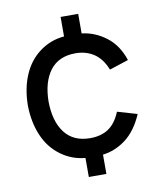

<svg xmlns="http://www.w3.org/2000/svg" viewBox="-79 -721 680 819"><g transform="rotate(-10 260.5 -311.5)"><path d="M315.4 35.6H239.3V-46.9Q180.2 -52.2 132.8 -87.6Q85.4 -123 61.3 -180.4Q37.1 -237.8 36.1 -310.5Q37.1 -384.3 61.8 -441.7Q86.4 -499 133.5 -533.7Q180.7 -568.4 239.3 -573.2V-657.7H315.4V-572.8Q372.1 -566.4 420.2 -530Q468.3 -493.7 490.2 -426.8L407.7 -399.9Q388.2 -449.2 353.8 -471.7Q319.3 -494.1 274.4 -494.1Q201.7 -494.1 164.3 -445.1Q127 -396 126 -310.5Q127 -224.1 164.8 -175.3Q202.6 -126.5 274.4 -126.5Q321.3 -126.5 353.5 -147.7Q385.7 -168.9 405.8 -217.8L491.2 -192.9Q461.4 -124 415.3 -89.1Q369.1 -54.2 315.4 -47.9Z"/></g></svg>

Font: Potro Sans Bangla SemiBold
Style: Regular
Weight: 600
Designer: Jayed Ahsan Saad
Foundry: Codepotro
Version: Potro Sans Bangla;Version 0.996;CodepotroFonts;